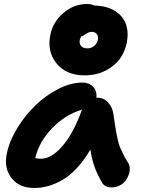

<svg xmlns="http://www.w3.org/2000/svg" viewBox="-20 -935 721 965"><path d="M405.8 -556.2Q313 -556.2 264.4 -616Q215.8 -675.8 232.9 -758.8Q245.6 -824.7 298.8 -869.9Q352.1 -915 418 -915Q438.5 -915 454.1 -907.2Q516.6 -905.8 557.6 -880.1Q598.6 -854.5 613 -813.2Q627.4 -772 617.2 -720.2Q601.6 -644 543 -600.1Q484.4 -556.2 405.8 -556.2ZM380.9 -733.9Q377.4 -714.8 387.9 -703.4Q398.4 -691.9 418.9 -691.9Q439 -691.9 453.4 -704.1Q467.8 -716.3 472.2 -736.8Q475.1 -753.4 466.3 -764.2Q457.5 -774.9 439.9 -774.9Q426.8 -774.9 411.4 -763.9Q396 -752.9 389.2 -752.9Q382.3 -742.7 380.9 -733.9ZM152.8 9.8Q76.2 9.8 37.6 -40.3Q-1 -90.3 14.2 -163.1Q26.9 -225.6 66.4 -290.5Q106 -355.5 158.2 -405.8Q210.4 -456.1 273.4 -488Q336.4 -520 393.1 -520Q427.7 -520 447.8 -499.3Q467.8 -478.5 464.8 -442.9L469.2 -443.8Q502 -443.8 523.4 -419.9Q544.9 -396 549.8 -362.8Q551.3 -352.1 556.4 -317.9Q561.5 -283.7 563.5 -273.2Q565.4 -262.7 571 -236.3Q576.7 -210 582.8 -195.6Q588.9 -181.2 598.9 -160.4Q608.9 -139.6 622.1 -120.1Q630.4 -108.9 631.8 -92.3Q633.3 -75.7 627.7 -58.8Q622.1 -42 611.1 -27.1Q600.1 -12.2 581.5 -2.7Q563 6.8 541 6.8Q504.9 6.8 491.2 -20Q468.8 -59.1 455.3 -96.2Q441.9 -133.3 434.1 -183.1Q403.3 -129.9 367.2 -91.1Q331.1 -52.2 294.2 -31Q257.3 -9.8 222.7 0Q188 9.8 152.8 9.8ZM187 -137.2Q238.8 -137.2 294.2 -201.4Q349.6 -265.6 392.1 -383.8Q306.6 -358.4 241 -289.6Q175.3 -220.7 157.2 -140.1Q170.4 -137.2 187 -137.2Z"/></svg>

Font: Shantell Sans Normal
Style: Bold Italic
Weight: 700
Italic angle: -11.31°
Designer: Stephen Nixon, Anya Danilova, Shantell Martin
Foundry: Arrow Type
Version: Version 1.006;[559af2be0]